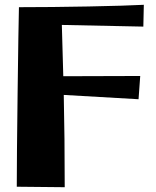

<svg xmlns="http://www.w3.org/2000/svg" viewBox="-20 -780 650 801"><path d="M238 -676 244 -462 565 -463 558 -366 246 -384Q250 -207 250 1L50 -1Q50 -119 53.5 -395Q57 -671 59 -750Q193 -750 349.5 -753Q506 -756 580 -760L578 -669Z"/></svg>

Font: Otomanopee
Style: Regular
Weight: 400
Designer: Das Ende der Wildnis
Foundry: Gutenberg Labo
Version: Version 3.000